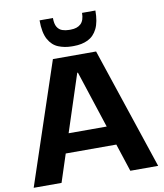

<svg xmlns="http://www.w3.org/2000/svg" viewBox="-98 -1010 928 1089"><g transform="rotate(-10 365.5 -465.0)"><path d="M241 -700H489.7L723.8 0H563.4L367.4 -599.5H363.4L167.3 0H6.9ZM188.8 -270.3H541.4V-160.1H188.8ZM359.8 -752.4Q318.6 -752.4 282.9 -766.8Q247.2 -781.1 225.9 -819.7Q204.6 -858.4 204.6 -929.5H281.5Q281.5 -895.3 292.4 -877.4Q303.4 -859.5 321.6 -853.3Q339.8 -847.1 359.8 -847.1H369.4Q407.8 -847.1 428.5 -866.9Q449.2 -886.8 449.2 -929.5H526.2Q526.2 -864 506.9 -825.1Q487.6 -786.2 452.7 -769.3Q417.8 -752.4 370.9 -752.4Z"/></g></svg>

Font: Pathway Extreme 8pt Thin
Style: Regular
Weight: 100
Version: Version 1.001;gftools[0.9.26]